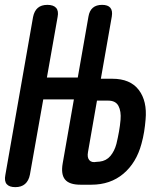

<svg xmlns="http://www.w3.org/2000/svg" viewBox="-48 -760 668 790"><path d="M256 -351H130L75 -41Q70 -16 55 -3Q40 10 15 10Q-10 10 -20.5 -2.5Q-31 -15 -26 -40L88 -690Q93 -715 107.5 -727.5Q122 -740 147 -740Q172 -740 183 -727.5Q194 -715 189 -690L145 -441H272L316 -692Q320 -716 334 -728Q348 -740 372 -740Q396 -740 406 -728Q416 -716 412 -692L367 -436H414Q488 -436 523 -390Q558 -344 551 -268Q549 -243 545 -218Q541 -193 534 -168Q513 -90 459.5 -45Q406 0 328 0H283Q237 0 219.5 -21.5Q202 -43 210 -88ZM314 -134Q310 -112 319.5 -101Q329 -90 349 -94L362 -95Q389 -98 406 -118Q423 -138 431 -168Q437 -193 441.5 -218Q446 -243 448 -267Q451 -302 439.5 -324Q428 -346 397 -346H351Z"/></svg>

Font: Maple Mono NL SemiBold
Style: Italic
Weight: 600
Italic angle: -10°
Monospace: yes
Designer: subframe7536
Version: Version 7.000